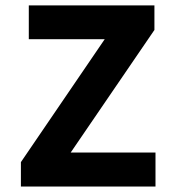

<svg xmlns="http://www.w3.org/2000/svg" viewBox="-20 -680 640 700"><path d="M56.2 0V-88.9L361.8 -537.1H85V-660.2H543V-570.8L237.8 -124H546.9V0Z"/></svg>

Font: Office Code Pro D Bold
Style: Regular
Weight: 700
Designer: Nathan Rutzky & Paul D. Hunt
Foundry: Adobe Systems Incorporated
Version: Version 1.004;PS 001.004;hotconv 1.0.70;makeotf.lib2.5.58329